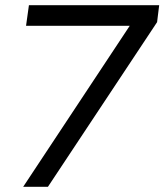

<svg xmlns="http://www.w3.org/2000/svg" viewBox="-20 -717 631 737"><path d="M69 0H164L583 -632L591 -697H91L80 -618H478Z"/></svg>

Font: HK Grotesk
Style: Italic
Weight: 400
Italic angle: -16°
Designer: Alfredo Marco Pradil
Foundry: Hanken Design Co.
Version: Version 3.001;FEAKit 1.0